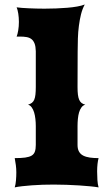

<svg xmlns="http://www.w3.org/2000/svg" viewBox="-20 -813 457 833"><path d="M43.9 0Q47.9 -12.7 49.3 -30.3Q50.8 -47.9 50.8 -64.9Q50.8 -80.6 48.8 -96.2Q46.9 -111.8 43.9 -127Q71.3 -127 89.1 -129.4Q106.9 -131.8 117.2 -137.9Q127.4 -144 131.3 -155.3Q135.3 -166.5 135.3 -184.1V-266.1Q135.3 -281.7 133.5 -297.4Q131.8 -313 127.9 -325.7Q124 -338.4 117.4 -347.4Q110.8 -356.4 101.6 -358.9Q111.8 -361.8 118.4 -366.9Q125 -372.1 128.7 -380.9Q132.3 -389.6 133.8 -403.1Q135.3 -416.5 135.3 -436V-590.8Q134.8 -611.8 129.9 -624.3Q125 -636.7 116.5 -643.3Q107.9 -649.9 95.5 -652.1Q83 -654.3 67.4 -654.3H52.2Q56.2 -664.1 59.1 -681.4Q62 -698.7 62 -717.8Q62 -736.3 59.3 -753.7Q56.6 -771 52.2 -781.2Q61.5 -779.8 74.7 -778.8Q87.9 -777.8 103.5 -777.1Q119.1 -776.4 136.7 -775.9Q154.3 -775.4 172.9 -775.4Q197.8 -775.4 223.1 -776.4Q248.5 -777.3 271.7 -779.3Q294.9 -781.2 314.7 -784.7Q334.5 -788.1 347.7 -793.5Q337.4 -774.4 331.5 -751Q325.7 -727.5 322.3 -701.2Q318.8 -674.8 317.9 -646Q316.9 -617.2 316.9 -587.4L316.4 -435.1Q316.4 -415.5 318.1 -402.1Q319.8 -388.7 323.7 -379.9Q327.6 -371.1 334 -366.2Q340.3 -361.3 350.1 -358.9Q339.8 -356 333.3 -346.9Q326.7 -337.9 323 -325.2Q319.3 -312.5 317.9 -297.1Q316.4 -281.7 316.4 -266.1V-184.1Q316.4 -166.5 322.8 -155.3Q329.1 -144 341.1 -137.9Q353 -131.8 369.9 -129.4Q386.7 -127 407.7 -127Q404.8 -116.7 403.1 -101.6Q401.4 -86.4 401.4 -69.3Q401.4 -50.8 402.6 -32Q403.8 -13.2 407.7 0Q394.5 -2.4 372.3 -4.6Q350.1 -6.8 323.7 -8.5Q297.4 -10.3 268.8 -11.2Q240.2 -12.2 213.9 -12.2Q190.4 -12.2 165.8 -11.5Q141.1 -10.7 118.4 -9Q95.7 -7.3 76.2 -5.1Q56.6 -2.9 43.9 0Z"/></svg>

Font: Arbutus
Style: Regular
Weight: 400
Designer: Karolina Lach
Foundry: Sorkin Type Co.
Version: Version 1.002